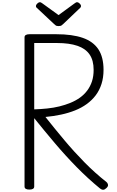

<svg xmlns="http://www.w3.org/2000/svg" viewBox="-20 -1709 1059 1745"><path d="M247 14Q225 14 214 7Q203 0 203 -14V-1370Q203 -1384 214.5 -1391Q226 -1398 248 -1398H491Q637 -1398 732 -1365Q827 -1332 874 -1261Q921 -1190 921 -1074Q921 -1004 902.5 -946Q884 -888 850 -843Q816 -798 768.5 -763.5Q721 -729 662 -705.5Q603 -682 535.5 -667.5Q468 -653 393 -646Q477 -540 565 -435Q653 -330 748 -233.5Q843 -137 947 -55Q958 -47 961.5 -31Q965 -15 945 2Q932 15 918 15.5Q904 16 889 4Q779 -86 676.5 -190.5Q574 -295 478 -408.5Q382 -522 291 -635V-14Q291 0 280 7Q269 14 247 14ZM291 -715Q351 -717 409 -723Q467 -729 520 -742Q573 -755 620.5 -774.5Q668 -794 706.5 -821.5Q745 -849 773 -886.5Q801 -924 816 -970Q831 -1016 831 -1074Q831 -1160 794.5 -1213.5Q758 -1267 684 -1292.5Q610 -1318 499 -1318H291ZM681 -1689Q691 -1689 703.5 -1677.5Q716 -1666 716 -1655Q716 -1653 715.5 -1649Q715 -1645 710 -1639L556 -1492Q549 -1486 540.5 -1479Q532 -1472 512 -1472Q493 -1472 485 -1479Q477 -1486 470 -1492L313 -1639Q307 -1645 307 -1649Q307 -1653 307 -1655Q307 -1666 319.5 -1677.5Q332 -1689 342 -1689Q348 -1689 354 -1685.5Q360 -1682 367 -1677L512 -1572L656 -1677Q664 -1682 669 -1685.5Q674 -1689 681 -1689Z"/></svg>

Font: Playwrite FR Trad
Style: Regular
Weight: 400
Designer: Veronika Burian, José Scaglione
Foundry: TypeTogether
Version: Version 1.000